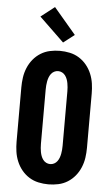

<svg xmlns="http://www.w3.org/2000/svg" viewBox="-64 -1027 628 1076"><g transform="rotate(5 250.0 -488.5)"><path d="M250 8Q222 8 194 2Q166 -4 142 -19Q118 -34 100 -56Q82 -78 71 -104.5Q60 -131 56 -159Q52 -187 52 -215V-520Q52 -548 56 -576Q60 -604 71 -630.5Q82 -657 100 -679Q118 -701 142 -716Q166 -731 194 -737Q222 -743 250 -743Q278 -743 306 -737Q334 -731 358 -716Q382 -701 400 -679Q418 -657 429 -630.5Q440 -604 444 -576Q448 -548 448 -520V-215Q448 -187 444 -159Q440 -131 429 -104.5Q418 -78 400 -56Q382 -34 358 -19Q334 -4 306 2Q278 8 250 8ZM250 -106Q262 -106 272.5 -111.5Q283 -117 290 -126.5Q297 -136 301 -147Q305 -158 307 -169Q309 -180 310 -191.5Q311 -203 311 -215V-520Q311 -532 310 -543.5Q309 -555 307 -566Q305 -577 301 -588Q297 -599 290 -608.5Q283 -618 272.5 -623.5Q262 -629 250 -629Q238 -629 227.5 -623.5Q217 -618 210 -608.5Q203 -599 199 -588Q195 -577 193 -566Q191 -555 190 -543.5Q189 -532 189 -520V-215Q189 -203 190 -191.5Q191 -180 193 -169Q195 -158 199 -147Q203 -136 210 -126.5Q217 -117 227.5 -111.5Q238 -106 250 -106ZM263 -791 124 -925 201 -985 325 -839Z"/></g></svg>

Font: Iosevka Curly Slab Heavy
Style: Regular
Weight: 900
Monospace: yes
Designer: Belleve Invis
Foundry: Belleve Invis
Version: Version 22.1.2; ttfautohint (v1.8.4)